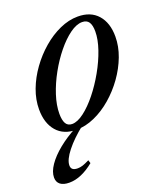

<svg xmlns="http://www.w3.org/2000/svg" viewBox="-163 -634 858 987"><g transform="rotate(-20 266.0 -140.0)"><path d="M174.5 10.5Q104 10.5 66 -33.8Q28 -78 28 -153.5Q28 -206.5 48.2 -260.5Q68.5 -314.5 103.8 -363.5Q139 -412.5 183.8 -451Q228.5 -489.5 278.5 -512Q328.5 -534.5 377.5 -534.5Q448 -534.5 486.5 -490.8Q525 -447 525 -372Q525 -318.5 504.5 -264.2Q484 -210 448.8 -160.8Q413.5 -111.5 368.5 -72.8Q323.5 -34 273.5 -11.8Q223.5 10.5 174.5 10.5ZM163 -25Q192.5 -25 229 -52.8Q265.5 -80.5 302 -126Q338.5 -171.5 369.2 -226Q400 -280.5 418.5 -334.5Q437 -388.5 437 -432.5Q437 -465.5 425.8 -482.8Q414.5 -500 389 -500Q358 -500 321.5 -473.5Q285 -447 249 -402.8Q213 -358.5 183.5 -305.2Q154 -252 136.2 -197.5Q118.5 -143 118.5 -96.5Q118.5 -61.5 129 -43.2Q139.5 -25 163 -25ZM46.5 253.5Q14.5 253.5 -2.5 240.2Q-19.5 227 -19.5 202Q-19.5 171 5 135.2Q29.5 99.5 72.8 64.2Q116 29 171.5 0H209Q149 47.5 112.5 93.5Q76 139.5 76 170.5Q76 185 84.8 192Q93.5 199 112 199Q125.5 199 139.5 194.5Q153.5 190 176.5 178.5L182 196Q148.5 223.5 114.2 238.5Q80 253.5 46.5 253.5Z"/></g></svg>

Font: Libre Caslon Text
Style: Italic
Weight: 400
Italic angle: -22.583°
Designer: Pablo Impallari, Rodrigo Fuenzalida, Katja Schimmel
Foundry: Pablo Impallari, Rodrigo Fuenzalida
Version: Version 2.000